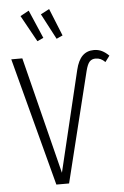

<svg xmlns="http://www.w3.org/2000/svg" viewBox="-61 -978 662 1022"><g transform="rotate(-5 269.5 -467.5)"><path d="M17 -685H76L233 -60L362 -599Q374 -649 398 -672.5Q422 -696 459 -696Q483 -696 502 -686.5Q521 -677 539 -659L515 -627Q503 -639 491 -644.5Q479 -650 464 -650Q444 -650 432 -637Q420 -624 411 -588L266 0H198ZM132 -935 197 -784 164 -769 86 -910ZM241 -934 300 -788 267 -773 195 -910Z"/></g></svg>

Font: Fira Sans Extra Condensed Light
Style: Regular
Weight: 300
Width: 1
Designer: Carrois Corporate & Edenspiekermann AG
Foundry: Carrois Corporate GbR & Edenspiekermann AG
Version: Version 4.203